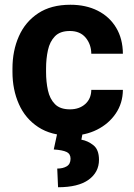

<svg xmlns="http://www.w3.org/2000/svg" viewBox="-20 -558 561 804"><path d="M272.9 -100.1Q312 -100.1 336.9 -122.3Q361.8 -144.5 362.3 -181.6H494.6Q494.1 -126 464.8 -82.8Q435.5 -39.6 386.2 -14.9Q336.9 9.8 275.9 9.8Q194.3 9.8 140.1 -25.9Q85.9 -61.5 59.1 -122.1Q32.2 -182.6 32.2 -256.8V-271Q32.2 -345.7 59.1 -406.2Q85.9 -466.8 139.9 -502.4Q193.8 -538.1 274.9 -538.1Q339.8 -538.1 389.2 -513.2Q438.5 -488.3 466.3 -442.1Q494.1 -396 494.6 -333H362.3Q361.8 -372.6 338.6 -400.4Q315.4 -428.2 272.5 -428.2Q231.4 -428.2 210 -406Q188.5 -383.8 180.7 -347.9Q172.9 -312 172.9 -271V-256.8Q172.9 -215.3 180.7 -179.7Q188.5 -144 210 -122.1Q231.4 -100.1 272.9 -100.1ZM220.2 -2H326.2L320.8 26.9Q348.1 31.7 371.3 50.3Q394.5 68.8 394.5 111.3Q394.5 163.1 351.1 194.6Q307.6 226.1 223.1 226.1L219.7 147.9Q243.7 147.9 259.5 138.4Q275.4 128.9 275.4 106.4Q275.4 86.4 258.8 78.4Q242.2 70.3 205.1 67.9Z"/></svg>

Font: Vazirmatn RD FD
Style: Bold
Weight: 700
Designer: Saber Rastikerdar
Foundry: Saber Rastikerdar
Version: Version 33.003